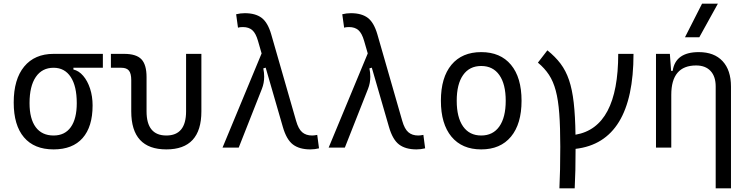

<svg xmlns="http://www.w3.org/2000/svg" viewBox="-20 -815 4142 1060"><path d="M275.9 9.8Q168.9 9.8 112.3 -56.9Q55.7 -123.5 55.7 -249Q55.7 -377.4 113.5 -447.5Q171.4 -517.6 275.9 -517.6H547.9V-440.9H385.3V-431.2Q415.5 -424.3 439.5 -396.2Q463.4 -368.2 477.3 -325.7Q491.2 -283.2 491.2 -232.9Q491.2 -115.2 436 -52.7Q380.9 9.8 275.9 9.8ZM275.9 -66.9Q337.9 -66.9 370.8 -113Q403.8 -159.2 403.8 -245.6Q403.8 -339.4 370.4 -390.1Q336.9 -440.9 275.9 -440.9Q212.4 -440.9 177.7 -390.1Q143.1 -339.4 143.1 -245.6Q143.1 -159.2 177.2 -113Q211.4 -66.9 275.9 -66.9Z M898.4 9.8Q704.6 9.8 704.6 -200.2V-372.6Q704.6 -409.2 691.9 -425Q679.2 -440.9 649.9 -440.9H592.3V-517.6H665.5Q732.4 -517.6 760.7 -487.8Q789.1 -458 789.1 -389.2V-200.2Q789.1 -66.9 898.4 -66.9Q1007.3 -66.9 1007.3 -200.2V-517.6H1091.8V-200.2Q1091.8 9.8 898.4 9.8Z M1693.4 9.8Q1632.8 9.8 1597.2 -17.3Q1561.5 -44.4 1541.5 -114.3L1446.8 -441.4L1433.6 -437.5Q1438.5 -413.6 1438.5 -391.6Q1438.5 -356 1425.8 -324.2L1297.9 0H1208.5L1424.3 -520L1404.3 -589.4Q1392.1 -631.8 1372.6 -648.7Q1353 -665.5 1321.8 -665.5Q1315.4 -665.5 1308.8 -665Q1302.2 -664.6 1293.9 -662.1L1283.7 -736.3Q1307.1 -742.2 1331.5 -742.2Q1390.1 -742.2 1424.3 -716.6Q1458.5 -690.9 1477.5 -625L1614.7 -147.9Q1627.4 -103 1648.4 -85Q1669.4 -66.9 1703.1 -66.9Q1714.4 -66.9 1731.4 -70.3L1741.2 3.9Q1717.8 9.8 1693.4 9.8Z M2279.3 9.8Q2218.8 9.8 2183.1 -17.3Q2147.5 -44.4 2127.4 -114.3L2032.7 -441.4L2019.5 -437.5Q2024.4 -413.6 2024.4 -391.6Q2024.4 -356 2011.7 -324.2L1883.8 0H1794.4L2010.3 -520L1990.2 -589.4Q1978 -631.8 1958.5 -648.7Q1939 -665.5 1907.7 -665.5Q1901.4 -665.5 1894.8 -665Q1888.2 -664.6 1879.9 -662.1L1869.6 -736.3Q1893.1 -742.2 1917.5 -742.2Q1976.1 -742.2 2010.3 -716.6Q2044.4 -690.9 2063.5 -625L2200.7 -147.9Q2213.4 -103 2234.4 -85Q2255.4 -66.9 2289.1 -66.9Q2300.3 -66.9 2317.4 -70.3L2327.1 3.9Q2303.7 9.8 2279.3 9.8Z M2636.7 9.8Q2530.8 9.8 2472.4 -60.5Q2414.1 -130.9 2414.1 -258.8Q2414.1 -387.2 2472.4 -457.3Q2530.8 -527.3 2636.7 -527.3Q2742.7 -527.3 2801 -457.3Q2859.4 -387.2 2859.4 -258.8Q2859.4 -130.9 2801 -60.5Q2742.7 9.8 2636.7 9.8ZM2636.7 -66.9Q2701.7 -66.9 2736.8 -116.9Q2772 -167 2772 -258.8Q2772 -350.6 2736.8 -400.6Q2701.7 -450.7 2636.7 -450.7Q2571.8 -450.7 2536.6 -400.6Q2501.5 -350.6 2501.5 -258.8Q2501.5 -167 2536.6 -116.9Q2571.8 -66.9 2636.7 -66.9Z M3068.4 224.6Q3070.8 176.8 3072 119.4Q3073.2 62 3073.2 -4.9Q3073.2 -113.3 3067.6 -188.2Q3062 -263.2 3048.3 -314.5Q3034.7 -365.7 3010.7 -402.1Q2986.8 -438.5 2949.7 -469.2L3002 -537.1Q3045.4 -502.4 3074.7 -463.6Q3104 -424.8 3121.6 -372.8Q3139.2 -320.8 3147.5 -247.6Q3155.8 -174.3 3157.2 -71.3Q3393.1 -111.3 3393.1 -517.6H3477.5Q3477.5 -30.3 3157.7 6.8Q3157.7 69.8 3156.5 124.3Q3155.3 178.7 3152.8 224.6Z M3931.2 224.6V-337.4Q3931.2 -393.1 3902.8 -423.3Q3874.5 -453.6 3823.2 -453.6Q3686 -453.6 3686 -291.5V0H3601.6V-517.6H3678.2L3685.1 -423.8H3693.8Q3709 -527.3 3837.9 -527.3Q3922.9 -527.3 3969.2 -477.5Q4015.6 -427.7 4015.6 -336.9V224.6ZM3761.7 -609.4 3856 -794.9H3943.4L3840.8 -609.4Z"/></svg>

Font: CaskaydiaMono NF SemiLight
Style: Regular
Weight: 350
Designer: Aaron Bell
Foundry: Saja Typeworks
Version: Version 2111.001; ttfautohint (v1.8.4);Nerd Fonts 3.1.1